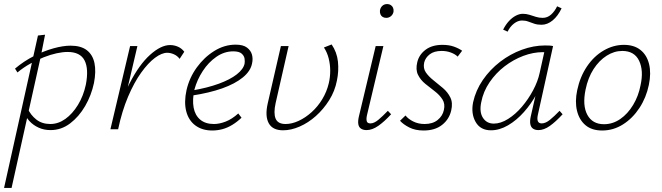

<svg xmlns="http://www.w3.org/2000/svg" viewBox="-38 -637 3262 946"><path d="M-18 289 149 -462 184 -466 161 -350 19 289ZM211 4Q179 4 152.5 -8Q126 -20 107.5 -40Q89 -60 80 -86L98 -103Q113 -70 141 -48Q169 -26 210 -26Q249 -26 284 -51Q319 -76 346 -120Q373 -164 385 -220Q400 -298 378.5 -339.5Q357 -381 295 -381Q271 -381 241 -374.5Q211 -368 178 -355Q145 -342 111.5 -323.5Q78 -305 48 -280L36 -299Q80 -336 129.5 -361Q179 -386 226 -399Q273 -412 310 -412Q361 -412 390 -389.5Q419 -367 427.5 -326Q436 -285 425 -228Q412 -167 381.5 -114.5Q351 -62 307.5 -29Q264 4 211 4Z M522 0Q553 -134 600.5 -226.5Q648 -319 701.5 -367Q755 -415 800 -415Q820 -415 838.5 -407Q857 -399 870 -382L847 -347Q836 -362 819 -369.5Q802 -377 786 -377Q759 -377 725.5 -352Q692 -327 657.5 -279Q623 -231 593 -160.5Q563 -90 544 0ZM506 0 603 -410H639L543 0Z M1008 6Q958 6 924.5 -19Q891 -44 879.5 -89Q868 -134 881 -193Q895 -254 931.5 -304.5Q968 -355 1018 -386Q1068 -417 1123 -417Q1160 -417 1179 -402.5Q1198 -388 1203.5 -367.5Q1209 -347 1204 -325Q1197 -287 1158.5 -255.5Q1120 -224 1056.5 -201.5Q993 -179 907 -166L908 -191Q984 -204 1040 -224.5Q1096 -245 1128.5 -270.5Q1161 -296 1167 -323Q1169 -334 1167 -348Q1165 -362 1152.5 -373Q1140 -384 1111 -384Q1067 -384 1028 -357Q989 -330 961 -287Q933 -244 920 -196Q909 -145 916 -107Q923 -69 948.5 -47.5Q974 -26 1016 -26Q1043 -26 1074 -38Q1105 -50 1136 -78L1152 -57Q1130 -36 1106 -21.5Q1082 -7 1057.5 -0.5Q1033 6 1008 6Z M1357 5Q1305 5 1286 -30Q1267 -65 1281 -127L1346 -410H1384L1320 -129Q1309 -79 1320 -52.5Q1331 -26 1369 -26Q1400 -26 1433.5 -41.5Q1467 -57 1497.5 -84.5Q1528 -112 1550 -148.5Q1572 -185 1582 -227Q1589 -257 1589 -288Q1589 -319 1581.5 -349Q1574 -379 1558 -403L1596 -418Q1622 -380 1627 -334Q1632 -288 1622 -240Q1612 -188 1584 -143.5Q1556 -99 1518.5 -65.5Q1481 -32 1438.5 -13.5Q1396 5 1357 5Z M1768 4Q1752 4 1741 -3Q1730 -10 1727.5 -25Q1725 -40 1730 -62L1813 -410H1851L1770 -69Q1766 -51 1769 -40Q1772 -29 1787 -29Q1805 -29 1826 -46.5Q1847 -64 1873 -91L1889 -74Q1856 -38 1826 -17Q1796 4 1768 4ZM1865 -549Q1855 -549 1847.5 -553.5Q1840 -558 1836.5 -566.5Q1833 -575 1834 -585Q1836 -599 1845.5 -608Q1855 -617 1870 -617Q1880 -617 1887.5 -612Q1895 -607 1898.5 -599Q1902 -591 1901 -580Q1899 -567 1889 -558Q1879 -549 1865 -549Z M2049 6Q2008 6 1978.5 -9Q1949 -24 1933 -42L1960 -68Q1973 -51 1998 -38.5Q2023 -26 2054 -26Q2094 -26 2118.5 -46Q2143 -66 2149 -95Q2156 -125 2142 -147Q2128 -169 2104.5 -187Q2081 -205 2057.5 -224Q2034 -243 2021.5 -268.5Q2009 -294 2018 -331Q2027 -368 2059 -392Q2091 -416 2142 -416Q2174 -416 2198 -407.5Q2222 -399 2239 -387L2217 -358Q2205 -370 2184 -378Q2163 -386 2138 -386Q2101 -386 2079.5 -369.5Q2058 -353 2052 -329Q2046 -301 2060 -280.5Q2074 -260 2097.5 -241.5Q2121 -223 2144.5 -203Q2168 -183 2181 -156.5Q2194 -130 2185 -92Q2175 -49 2140 -21.5Q2105 6 2049 6Z M2381 5Q2329 5 2305.5 -36Q2282 -77 2293 -133Q2306 -192 2341 -243Q2376 -294 2426 -332.5Q2476 -371 2533.5 -392Q2591 -413 2647 -413Q2659 -413 2669 -412.5Q2679 -412 2687 -410L2612 -71Q2603 -29 2631 -29Q2650 -29 2671.5 -46.5Q2693 -64 2719 -91L2734 -74Q2700 -37 2671 -16.5Q2642 4 2615 4Q2599 4 2588.5 -3Q2578 -10 2575 -25Q2572 -40 2577 -63L2618 -243L2645 -277Q2634 -226 2607 -176Q2580 -126 2543.5 -85Q2507 -44 2465 -19.5Q2423 5 2381 5ZM2395 -28Q2429 -28 2465.5 -51Q2502 -74 2533.5 -111Q2565 -148 2588.5 -192Q2612 -236 2621 -278L2647 -395L2667 -378Q2662 -379 2653 -379.5Q2644 -380 2636 -380Q2589 -380 2540 -361.5Q2491 -343 2448 -310Q2405 -277 2374 -231.5Q2343 -186 2333 -133Q2323 -85 2341.5 -56.5Q2360 -28 2395 -28ZM2463 -481 2441 -491Q2453 -515 2469 -532.5Q2485 -550 2503 -559.5Q2521 -569 2538 -569Q2555 -569 2571 -564Q2587 -559 2602.5 -554Q2618 -549 2636 -549Q2659 -549 2677 -565Q2695 -581 2707 -606L2729 -596Q2711 -558 2685 -536.5Q2659 -515 2630 -515Q2610 -515 2595 -520Q2580 -525 2565.5 -530.5Q2551 -536 2534 -536Q2514 -536 2494.5 -521Q2475 -506 2463 -481Z M2929 6Q2878 6 2847 -20Q2816 -46 2805 -91Q2794 -136 2806 -193Q2820 -259 2854 -309.5Q2888 -360 2936 -388Q2984 -416 3036 -416Q3086 -416 3117.5 -391Q3149 -366 3160 -321.5Q3171 -277 3159 -219Q3146 -156 3112.5 -105Q3079 -54 3031.5 -24Q2984 6 2929 6ZM2938 -25Q2981 -25 3018 -50.5Q3055 -76 3081.5 -120Q3108 -164 3118 -217Q3134 -289 3111 -337.5Q3088 -386 3028 -386Q2988 -386 2951 -362.5Q2914 -339 2886.5 -296.5Q2859 -254 2847 -195Q2831 -117 2856 -71Q2881 -25 2938 -25Z"/></svg>

Font: Ysabeau ExtraLight
Style: Italic
Weight: 250
Italic angle: -12°
Version: Version 2.000;gftools[0.9.27.dev2+g8671c4b]